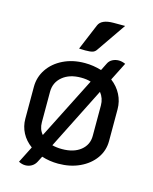

<svg xmlns="http://www.w3.org/2000/svg" viewBox="-119 -817 759 955"><g transform="rotate(15 260.5 -340.0)"><path d="M476 -329V-165Q476 -116 448 -76.5Q420 -37 371 -14Q322 9 260 9Q216 9 175 -4L159 27Q151 42 136.5 50.5Q122 59 104 59Q87 59 70 50L113 -35Q80 -59 62.5 -92.5Q45 -126 45 -165V-329Q45 -379 72.5 -420Q100 -461 149 -485Q198 -509 260 -509Q304 -509 346 -496L365 -534Q372 -549 387 -557Q402 -565 420 -565Q436 -565 454 -557L407 -464Q440 -439 458 -404Q476 -369 476 -329ZM150 -109 311 -427Q290 -434 260 -434Q201 -434 165 -404Q129 -374 129 -326V-169Q129 -133 150 -109ZM391 -326Q391 -362 369 -390L209 -72Q232 -66 260 -66Q320 -66 355.5 -94.5Q391 -123 391 -169ZM269 -705Q283 -739 346 -739H405L303 -591Q295 -578 283 -574Q271 -570 245 -570L213 -571Z"/></g></svg>

Font: K2D
Style: Regular
Weight: 400
Version: Version 1.000; ttfautohint (v1.6)